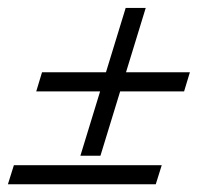

<svg xmlns="http://www.w3.org/2000/svg" viewBox="-20 -478 565 498"><path d="M306 -457.5H358L240.5 -74H188.5ZM89 -290.5H472.5L457.5 -241H74ZM16 -49.5H399.5L384 0H0.5Z"/></svg>

Font: Newsreader 36pt SemiBold
Style: Italic
Weight: 600
Italic angle: -17°
Designer: Hugues Gentile
Foundry: Production Type
Version: Version 1.003